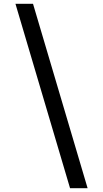

<svg xmlns="http://www.w3.org/2000/svg" viewBox="-20 -843 540 1006"><path d="M347 143 61 -823H153L439 143Z"/></svg>

Font: Iosevka Slab Medium
Style: Regular
Weight: 500
Monospace: yes
Designer: Belleve Invis
Foundry: Belleve Invis
Version: Version 11.1.1; ttfautohint (v1.8.3)